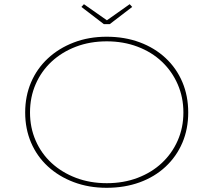

<svg xmlns="http://www.w3.org/2000/svg" viewBox="-20 -885 1017 915"><path d="M488 10Q403 10 331.5 -17Q260 -44 208 -92Q156 -140 128 -205.5Q100 -271 100 -349Q100 -427 128 -492.5Q156 -558 208 -606.5Q260 -655 331.5 -682.5Q403 -710 488 -710Q574 -710 645.5 -683.5Q717 -657 769 -608.5Q821 -560 849 -494Q877 -428 877 -349Q877 -270 849 -204.5Q821 -139 769 -90.5Q717 -42 645.5 -16Q574 10 488 10ZM489 -12Q569 -12 636 -37.5Q703 -63 751.5 -108.5Q800 -154 827 -215.5Q854 -277 854 -349Q854 -421 827 -483Q800 -545 751.5 -591Q703 -637 635.5 -662.5Q568 -688 489 -688Q409 -688 342 -662.5Q275 -637 226 -591.5Q177 -546 150 -484Q123 -422 123 -349Q123 -277 150 -215Q177 -153 226 -108Q275 -63 342 -37.5Q409 -12 489 -12ZM475 -770 368 -852 380 -865 497 -783H482L598 -865L610 -852L503 -770Z"/></svg>

Font: Lexend Giga Thin
Style: Regular
Weight: 250
Version: Version 1.007